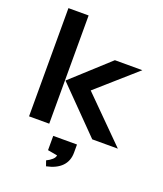

<svg xmlns="http://www.w3.org/2000/svg" viewBox="-168 -805 985 1162"><g transform="rotate(20 324.5 -224.0)"><path d="M69 -697H199V0H69ZM618 -497 322 -236 325 -316 641 0H476L202 -279L441 -497ZM269 249 257 215Q278 205 293 191.5Q308 178 309 164L247 153V61H400V113Q400 167 366.5 201.5Q333 236 269 249Z"/></g></svg>

Font: Syne
Style: Bold
Weight: 700
Designer: Lucas Descroix
Foundry: Bonjour Monde
Version: Version 2.200